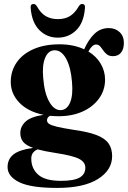

<svg xmlns="http://www.w3.org/2000/svg" viewBox="-20 -695 642 964"><path d="M347.5 -43.5Q421 -33.5 463.8 -17.2Q506.5 -1 524.8 24.8Q543 50.5 543 89Q543 159 471.8 203.8Q400.5 248.5 267 248.5Q135 248.5 76.5 219.8Q18 191 18 144Q18 104 47.5 80.5Q77 57 146 47.5Q110 34.5 96 16.8Q82 -1 82 -27Q82 -59.5 107.8 -84Q133.5 -108.5 198.5 -118.5Q120.5 -134.5 77.2 -179.5Q34 -224.5 34 -283.5Q34 -338.5 63.5 -381.2Q93 -424 148 -448.2Q203 -472.5 278.5 -472.5Q315 -472.5 346 -466Q377 -459.5 402.5 -447.5Q424.5 -497 454.5 -525.5Q484.5 -554 526 -554Q559 -554 580.5 -533.8Q602 -513.5 602 -479.5Q602 -449 587.8 -431Q573.5 -413 547.5 -413Q528 -413 516.8 -422Q505.5 -431 497.8 -442.5Q490 -454 482.2 -462.8Q474.5 -471.5 462.5 -471.5Q442.5 -471.5 424 -436.5Q464.5 -411.5 486 -374.5Q507.5 -337.5 507.5 -295.5Q507.5 -242.5 477.5 -200.8Q447.5 -159 395 -135.2Q342.5 -111.5 275 -111.5Q252 -111.5 230.5 -113.5Q216 -105 216 -91Q216 -80.5 226.2 -73.2Q236.5 -66 264.8 -59Q293 -52 347.5 -43.5ZM252.5 -442.5Q221.5 -441 206.2 -403.5Q191 -366 197 -303.5Q203 -226 227.8 -183.2Q252.5 -140.5 286 -142Q317 -144 332.2 -181Q347.5 -218 341.5 -283.5Q335.5 -358.5 311.5 -401.2Q287.5 -444 252.5 -442.5ZM137 101Q137 151.5 172 182.2Q207 213 286 213Q351 213 379.8 196.5Q408.5 180 408.5 147Q408.5 119 377.5 102.8Q346.5 86.5 259 73Q203.5 64.5 169 55Q137 68 137 101ZM270 -599Q308 -599 332.8 -615.2Q357.5 -631.5 376 -664Q383 -675 392 -675Q409 -675 406.5 -654.5Q401 -581 363 -543.5Q325 -506 270 -506Q216 -506 178 -543.5Q140 -581 134 -654.5Q132 -675 148.5 -675Q158 -675 165 -664Q184 -629 209.8 -614Q235.5 -599 270 -599Z"/></svg>

Font: Fraunces 72pt
Style: Bold
Weight: 700
Version: Version 1.000;[b76b70a41]